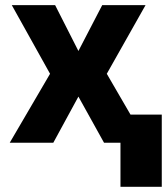

<svg xmlns="http://www.w3.org/2000/svg" viewBox="-20 -550 644 740"><path d="M282.2 -353.5 374 -530.3H541L391.6 -265.6L482.9 -108.4H603.5V169.9H444.3V0H380.9L282.2 -177.7L185.5 0H17.6L172.9 -265.6L25.4 -530.3H192.4Z"/></svg>

Font: Pretendard JP ExtraBold
Style: Regular
Weight: 800
Designer: Base glyphs from Inter by Rasmus Andersson; Hangeul glyphs from Noto Sans CJK(Source Han Sans) by Jang Soo-young and Kan
Foundry: Kil Hyung-jin
Version: Version 1.309